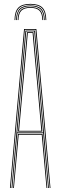

<svg xmlns="http://www.w3.org/2000/svg" viewBox="-20 -946 304 966"><path d="M30 0 101 -800H163L234 0H230L159 -796H105L34 0ZM38 0 108 -792H156L226 0H222L197 -276H67L42 0ZM67 -280H197L178.8 -486.2L152 -788H112L85.2 -486.2ZM71 -284 89.2 -486.2 116 -784H148L174.8 -486.2L193 -284ZM76 -288H188L170.5 -486.2L144 -780H120L93.5 -486.2ZM46 0 70 -272H194L218 0H214L190 -268H74L50 0ZM133 -926.5Q90.8 -926.5 72.2 -907.6Q53.8 -888.8 53 -845.2H57Q57.8 -886.8 75.4 -904.6Q93 -922.5 133 -922.5Q173 -922.5 190.6 -904.6Q208.2 -886.8 209 -845.2H213Q212.2 -888.8 193.8 -907.6Q175.2 -926.5 133 -926.5ZM133 -918.5Q95.2 -918.5 78.5 -901.5Q61.8 -884.5 61 -845.2H65Q65.5 -882.2 81.4 -898.4Q97.2 -914.5 133 -914.5Q168.8 -914.5 184.6 -898.4Q200.5 -882.2 201 -845.2H205Q204.2 -884.5 187.6 -901.5Q171 -918.5 133 -918.5ZM133 -910.5Q99.2 -910.5 84.4 -895.4Q69.5 -880.2 69 -845.2H73Q73.5 -878 87.5 -892.2Q101.5 -906.5 133 -906.5Q164.5 -906.5 178.5 -892.2Q192.5 -878 193 -845.2H197Q196.5 -880.2 181.6 -895.4Q166.8 -910.5 133 -910.5Z"/></svg>

Font: Big Shoulders Inline Display Thin
Style: Regular
Weight: 100
Designer: Patric King
Foundry: XO Type Co
Version: Version 1.000